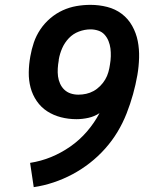

<svg xmlns="http://www.w3.org/2000/svg" viewBox="-20 -763 640 791"><path d="M119 8 104 -92Q149 -99 190.5 -116Q232 -133 270 -159.5Q308 -186 338.5 -221.5Q369 -257 390 -297Q369 -283 344 -277.5Q319 -272 295 -272Q262 -272 231 -280Q200 -288 174.5 -304.5Q149 -321 131.5 -346.5Q114 -372 106 -402Q98 -432 98.5 -465Q99 -498 105 -531Q110 -560 119.5 -588Q129 -616 146 -641.5Q163 -667 187 -687.5Q211 -708 238.5 -720.5Q266 -733 295 -738Q324 -743 353 -743Q388 -743 421.5 -734.5Q455 -726 481.5 -706Q508 -686 524.5 -656.5Q541 -627 547.5 -594Q554 -561 553 -525Q552 -489 546 -454Q539 -414 528 -374.5Q517 -335 501.5 -295.5Q486 -256 464 -219.5Q442 -183 413 -150.5Q384 -118 350 -91.5Q316 -65 278.5 -45Q241 -25 200.5 -11.5Q160 2 119 8ZM303 -373Q319 -373 335 -376.5Q351 -380 365.5 -388Q380 -396 392.5 -408.5Q405 -421 413.5 -435.5Q422 -450 426.5 -466Q431 -482 433 -497Q436 -514 436.5 -531Q437 -548 435 -563.5Q433 -579 427 -594Q421 -609 410.5 -620.5Q400 -632 384.5 -637Q369 -642 353 -642Q329 -642 305 -633Q281 -624 263.5 -605.5Q246 -587 236 -564Q226 -541 222 -517Q222 -516 222 -515.5Q222 -515 222 -514Q219 -498 218 -481Q217 -464 219 -448.5Q221 -433 227.5 -418.5Q234 -404 245 -393.5Q256 -383 271 -378Q286 -373 303 -373Z"/></svg>

Font: Iosevka Curly Extended Oblique
Style: Bold
Weight: 700
Width: 7
Italic angle: -9°
Monospace: yes
Designer: Belleve Invis
Foundry: Belleve Invis
Version: Version 11.1.0; ttfautohint (v1.8.3)